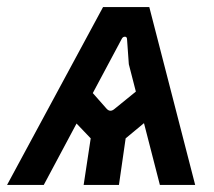

<svg xmlns="http://www.w3.org/2000/svg" viewBox="-61 -524 605 544"><path d="M-41 0 231 -504H362L492 0H392L304 -342L299 -412Q299 -420 293 -420Q287 -420 284 -414L63 0ZM176 0 196 -132 131 -200 173 -293 241 -216Q251 -205 263 -215L359 -293L377 -200L295 -132L276 0Z"/></svg>

Font: Finlandica Medium
Style: Italic
Weight: 500
Italic angle: -8°
Designer: Niklas Ekholm, Juho Hiilivirta, Jaakko Suomalainen
Foundry: Helsinki Type Studio
Version: Version 1.063